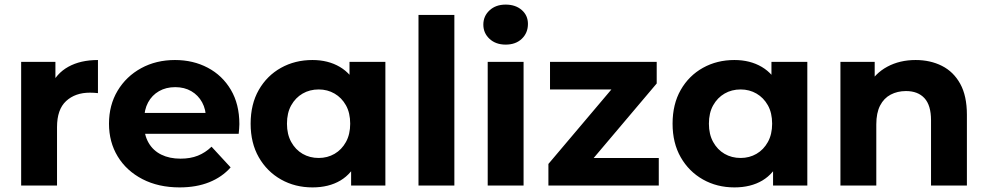

<svg xmlns="http://www.w3.org/2000/svg" viewBox="-20 -807 4294 835"><path d="M72 0V-538H221V-386L200 -430Q224 -487 277 -516.5Q330 -546 406 -546V-402Q396 -403 388 -403.5Q380 -404 371 -404Q307 -404 267.5 -367.5Q228 -331 228 -254V0Z M761 8Q669 8 599.5 -28Q530 -64 492 -126.5Q454 -189 454 -269Q454 -350 491.5 -412.5Q529 -475 594 -510.5Q659 -546 741 -546Q820 -546 883.5 -512.5Q947 -479 984 -416.5Q1021 -354 1021 -267Q1021 -258 1020 -246.5Q1019 -235 1018 -225H581V-316H936L876 -289Q876 -331 859 -362Q842 -393 812 -410.5Q782 -428 742 -428Q702 -428 671.5 -410.5Q641 -393 624 -361.5Q607 -330 607 -287V-263Q607 -219 626.5 -185.5Q646 -152 681.5 -134.5Q717 -117 765 -117Q808 -117 840.5 -130Q873 -143 900 -169L983 -79Q946 -37 890 -14.5Q834 8 761 8Z M1339 8Q1263 8 1202 -26.5Q1141 -61 1105.5 -123Q1070 -185 1070 -269Q1070 -354 1105.5 -416Q1141 -478 1202 -512Q1263 -546 1339 -546Q1407 -546 1458 -516Q1509 -486 1537 -425Q1565 -364 1565 -269Q1565 -175 1538 -113.5Q1511 -52 1460.5 -22Q1410 8 1339 8ZM1366 -120Q1404 -120 1435 -138Q1466 -156 1484.5 -189.5Q1503 -223 1503 -269Q1503 -316 1484.5 -349Q1466 -382 1435 -400Q1404 -418 1366 -418Q1327 -418 1296 -400Q1265 -382 1246.5 -349Q1228 -316 1228 -269Q1228 -223 1246.5 -189.5Q1265 -156 1296 -138Q1327 -120 1366 -120ZM1507 0V-110L1510 -270L1500 -429V-538H1656V0Z M1800 0V-742H1956V0Z M2101 0V-538H2257V0ZM2179 -613Q2136 -613 2109 -638Q2082 -663 2082 -700Q2082 -737 2109 -762Q2136 -787 2179 -787Q2222 -787 2249 -763.5Q2276 -740 2276 -703Q2276 -664 2249.5 -638.5Q2223 -613 2179 -613Z M2365 0V-94L2683 -470L2710 -418H2372V-538H2836V-444L2518 -68L2490 -120H2845V0Z M3174 8Q3098 8 3037 -26.5Q2976 -61 2940.5 -123Q2905 -185 2905 -269Q2905 -354 2940.5 -416Q2976 -478 3037 -512Q3098 -546 3174 -546Q3242 -546 3293 -516Q3344 -486 3372 -425Q3400 -364 3400 -269Q3400 -175 3373 -113.5Q3346 -52 3295.5 -22Q3245 8 3174 8ZM3201 -120Q3239 -120 3270 -138Q3301 -156 3319.5 -189.5Q3338 -223 3338 -269Q3338 -316 3319.5 -349Q3301 -382 3270 -400Q3239 -418 3201 -418Q3162 -418 3131 -400Q3100 -382 3081.5 -349Q3063 -316 3063 -269Q3063 -223 3081.5 -189.5Q3100 -156 3131 -138Q3162 -120 3201 -120ZM3342 0V-110L3345 -270L3335 -429V-538H3491V0Z M3962 -546Q4026 -546 4076.5 -520.5Q4127 -495 4156 -442.5Q4185 -390 4185 -308V0H4029V-284Q4029 -349 4000.5 -380Q3972 -411 3920 -411Q3883 -411 3853.5 -395.5Q3824 -380 3807.5 -348Q3791 -316 3791 -266V0H3635V-538H3784V-389L3756 -434Q3785 -488 3839 -517Q3893 -546 3962 -546Z"/></svg>

Font: MOST Montserrat
Style: Bold
Weight: 700
Designer: Julieta Ulanovsky
Foundry: Julieta Ulanovsky
Version: Version 8.000;March 11, 2024;FontCreator 15.0.0.2926 64-bit